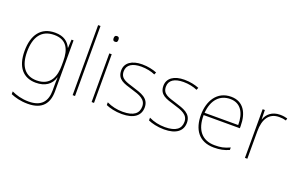

<svg xmlns="http://www.w3.org/2000/svg" viewBox="-111 -1239 3051 1958"><g transform="rotate(20 1414.0 -260.0)"><path d="M290 -538C136 -538 59 -430 59 -256C59 -81 140 10 276 10C375 10 442 -34 466 -117H468C466 -78 466 -56 466 -17V25C466 140 414 215 273 215C198 215 135 196 87 173V203C135 223 192 240 273 240C433 240 492 152 492 25V-528H470L465 -437H463C435 -495 387 -538 290 -538ZM290 -513C425 -513 466 -419 466 -294V-246C466 -136 432 -15 276 -15C154 -15 86 -99 86 -256C86 -417 150 -513 290 -513Z M700 0V-760H674V0Z M893 -721C873 -721 868 -706 868 -690C868 -673 873 -659 893 -659C917 -659 920 -673 920 -690C920 -706 917 -721 893 -721ZM906 -528H880V0H906Z M1408 -134C1408 -235 1318 -258 1230 -286C1149 -312 1080 -325 1080 -407C1080 -478 1139 -513 1235 -513C1288 -513 1347 -501 1384 -483L1395 -508C1353 -525 1298 -538 1235 -538C1123 -538 1053 -489 1053 -407C1053 -309 1128 -290 1221 -262C1309 -236 1381 -212 1381 -134C1381 -60 1331 -15 1210 -15C1148 -15 1089 -28 1036 -54V-24C1074 -7 1137 10 1210 10C1342 10 1408 -45 1408 -134Z M1866 -134C1866 -235 1776 -258 1688 -286C1607 -312 1538 -325 1538 -407C1538 -478 1597 -513 1693 -513C1746 -513 1805 -501 1842 -483L1853 -508C1811 -525 1756 -538 1693 -538C1581 -538 1511 -489 1511 -407C1511 -309 1586 -290 1679 -262C1767 -236 1839 -212 1839 -134C1839 -60 1789 -15 1668 -15C1606 -15 1547 -28 1494 -54V-24C1532 -7 1595 10 1668 10C1800 10 1866 -45 1866 -134Z M2200 -538C2046 -538 1972 -408 1972 -259C1972 -104 2043 10 2209 10C2273 10 2321 0 2372 -23V-50C2310 -22 2273 -15 2209 -15C2072 -15 1997 -105 1999 -266H2392V-291C2392 -430 2335 -538 2200 -538ZM2200 -513C2312 -513 2366 -423 2365 -291H2000C2012 -436 2088 -513 2200 -513Z M2731 -536C2646 -536 2591 -488 2572 -427H2570L2568 -528H2544V0H2570V-297C2570 -428 2620 -511 2731 -511C2761 -511 2781 -508 2806 -501L2812 -525C2788 -532 2763 -536 2731 -536Z"/></g></svg>

Font: Noto Sans Ethiopic Thin
Style: Regular
Weight: 100
Designer: Monotype Design Team
Foundry: Monotype Imaging Inc.
Version: Version 2.102